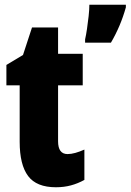

<svg xmlns="http://www.w3.org/2000/svg" viewBox="-20 -780 551 810"><path d="M265 -130Q280 -130 298 -135Q316 -140 336 -149V-21Q309 -6 279.5 2Q250 10 216 10Q134 10 98.5 -37.5Q63 -85 63 -182V-420H7V-506L77 -548L115 -664H225V-553H329V-420H225V-184Q225 -130 265 -130ZM511 -749Q489 -670 448 -600H339V-614Q343 -631 347 -658Q351 -685 354 -712.5Q357 -740 357 -760H511Z"/></svg>

Font: Noto Sans Khmer UI ExtraCondensed Black
Style: Regular
Weight: 900
Width: 2
Designer: Danh Hong and the Monotype Design Team
Foundry: Monotype Imaging Inc.
Version: Version 2.002; ttfautohint (v1.8.4.7-5d5b)